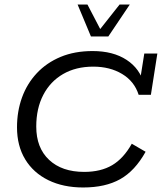

<svg xmlns="http://www.w3.org/2000/svg" viewBox="-20 -820 717 850"><path d="M348.2 10Q260.1 10 193.9 -22.4Q127.8 -54.8 91.5 -114.6Q55.3 -174.3 55.3 -256.6Q55.3 -327.1 77.4 -388.3Q99.6 -449.6 142.9 -495.9Q186.2 -542.2 248.3 -568.1Q310.4 -594 390 -594Q480.9 -594 540.5 -554.9Q600.2 -515.8 618.2 -446.2L598.6 -456L618.8 -583H676.6L648 -400.4H593.8Q574.8 -460 520.7 -492.5Q466.6 -525 392.9 -525Q315.8 -525 259.1 -492.1Q202.4 -459.2 171.5 -399.6Q140.5 -339.9 140.5 -259.7Q140.5 -165.5 197.3 -112.3Q254.1 -59 352.6 -59Q426.4 -59 476.7 -88.8Q527 -118.5 563.4 -183.7L624.6 -148.1Q577.5 -63.4 511.9 -26.7Q446.4 10 348.2 10ZM382.6 -658.5 323.6 -799.8H367.2L423.7 -691.4L509.3 -799.8H554.5L459.5 -658.5Z"/></svg>

Font: Rokkitt SemiBold
Style: Italic
Weight: 600
Italic angle: -9°
Designer: Vernon Adams
Foundry: Vernon Adams
Version: Version 3.103